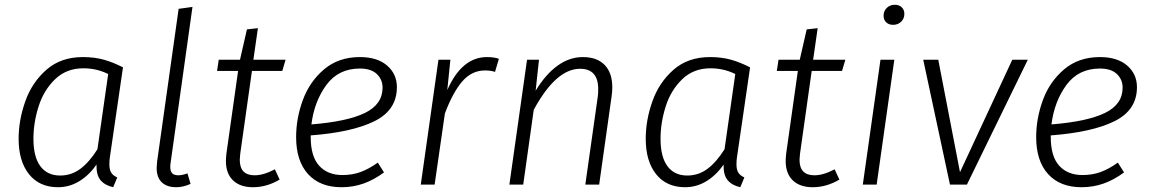

<svg xmlns="http://www.w3.org/2000/svg" viewBox="-20 -773 4813 804"><path d="M495 -491 440 -114Q438 -103 438 -84Q438 -63 445.5 -50.5Q453 -38 471 -30L454 11Q419 3 401 -18.5Q383 -40 384 -84Q354 -40 312.5 -14.5Q271 11 223 11Q145 11 101.5 -43.5Q58 -98 58 -192Q58 -270 86 -349Q114 -428 174.5 -481Q235 -534 327 -534Q376 -534 415 -523Q454 -512 495 -491ZM120 -192Q120 -116 149 -77Q178 -38 232 -38Q279 -38 316.5 -66Q354 -94 388 -148L433 -463Q385 -487 329 -487Q258 -487 210.5 -441Q163 -395 141.5 -327Q120 -259 120 -192Z M694 -88Q693 -83 693 -74Q693 -56 701 -47.5Q709 -39 727 -39Q743 -39 765 -47L778 -3Q747 11 718 11Q679 11 657.5 -9.5Q636 -30 636 -70Q636 -77 638 -97L728 -736L786 -744Z M986 -129Q984 -111 984 -104Q984 -39 1046 -39Q1084 -39 1131 -64L1151 -21Q1097 11 1039 11Q986 11 956 -17.5Q926 -46 926 -99Q926 -109 928 -129L977 -476H889L896 -523H985L1014 -650L1060 -655L1041 -523H1176L1162 -476H1035Z M1281 -206V-200Q1281 -118 1316.5 -79Q1352 -40 1414 -40Q1455 -40 1489.5 -52.5Q1524 -65 1562 -92L1588 -51Q1546 -20 1502.5 -4.5Q1459 11 1410 11Q1320 11 1270 -44Q1220 -99 1220 -199Q1220 -278 1248.5 -355Q1277 -432 1337.5 -483Q1398 -534 1487 -534Q1560 -534 1601 -498.5Q1642 -463 1642 -408Q1642 -312 1548 -265.5Q1454 -219 1281 -206ZM1284 -252Q1434 -264 1508 -300Q1582 -336 1582 -406Q1582 -440 1558 -463Q1534 -486 1487 -486Q1397 -486 1346.5 -417Q1296 -348 1284 -252Z M2069 -527 2053 -472Q2035 -478 2011 -478Q1956 -478 1916.5 -433Q1877 -388 1843 -298L1800 0H1742L1816 -523H1866L1853 -396Q1914 -534 2019 -534Q2048 -534 2069 -527Z M2544 -407Q2544 -389 2541 -369L2489 0H2431L2483 -367Q2485 -379 2485 -400Q2485 -485 2409 -485Q2308 -485 2215 -313L2171 0H2113L2187 -523H2237L2223 -393Q2264 -461 2314 -497.5Q2364 -534 2421 -534Q2480 -534 2512 -501Q2544 -468 2544 -407Z M3121 -491 3066 -114Q3064 -103 3064 -84Q3064 -63 3071.5 -50.5Q3079 -38 3097 -30L3080 11Q3045 3 3027 -18.5Q3009 -40 3010 -84Q2980 -40 2938.5 -14.5Q2897 11 2849 11Q2771 11 2727.5 -43.5Q2684 -98 2684 -192Q2684 -270 2712 -349Q2740 -428 2800.5 -481Q2861 -534 2953 -534Q3002 -534 3041 -523Q3080 -512 3121 -491ZM2746 -192Q2746 -116 2775 -77Q2804 -38 2858 -38Q2905 -38 2942.5 -66Q2980 -94 3014 -148L3059 -463Q3011 -487 2955 -487Q2884 -487 2836.5 -441Q2789 -395 2767.5 -327Q2746 -259 2746 -192Z M3330 -129Q3328 -111 3328 -104Q3328 -39 3390 -39Q3428 -39 3475 -64L3495 -21Q3441 11 3383 11Q3330 11 3300 -17.5Q3270 -46 3270 -99Q3270 -109 3272 -129L3321 -476H3233L3240 -523H3329L3358 -650L3404 -655L3385 -523H3520L3506 -476H3379Z M3651 0H3593L3667 -523H3725ZM3680 -707Q3680 -727 3693.5 -740Q3707 -753 3727 -753Q3745 -753 3756 -742.5Q3767 -732 3767 -715Q3767 -695 3753.5 -682Q3740 -669 3720 -669Q3702 -669 3691 -679.5Q3680 -690 3680 -707Z M4029 0H3958L3846 -523H3909L4000 -52L4219 -523H4284Z M4380 -206V-200Q4380 -118 4415.5 -79Q4451 -40 4513 -40Q4554 -40 4588.5 -52.5Q4623 -65 4661 -92L4687 -51Q4645 -20 4601.5 -4.5Q4558 11 4509 11Q4419 11 4369 -44Q4319 -99 4319 -199Q4319 -278 4347.5 -355Q4376 -432 4436.5 -483Q4497 -534 4586 -534Q4659 -534 4700 -498.5Q4741 -463 4741 -408Q4741 -312 4647 -265.5Q4553 -219 4380 -206ZM4383 -252Q4533 -264 4607 -300Q4681 -336 4681 -406Q4681 -440 4657 -463Q4633 -486 4586 -486Q4496 -486 4445.5 -417Q4395 -348 4383 -252Z"/></svg>

Font: Fira Sans Light
Style: Italic
Weight: 300
Italic angle: -8°
Designer: bBox Type GmbH & Carrois Corporate GbR & Edenspiekermann AG
Foundry: bBox Type GmbH & Carrois Corporate GbR & Edenspiekermann AG
Version: Version 4.301